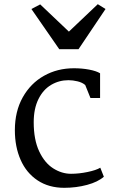

<svg xmlns="http://www.w3.org/2000/svg" viewBox="-20 -887 550 917"><path d="M51 0ZM458 -537V-419H412L387 -481Q373 -493 350.5 -498.5Q328 -504 307 -504Q262 -504 224 -481.5Q186 -459 163.5 -413.5Q141 -368 141 -303Q141 -220 167 -164.5Q193 -109 234 -83Q275 -57 319 -57Q357 -57 398 -65.5Q439 -74 459 -86L476 -43Q448 -18 396 -4Q344 10 287 10Q213 10 159.5 -25.5Q106 -61 78.5 -123.5Q51 -186 51 -265Q51 -355 88.5 -422Q126 -489 190 -525Q254 -561 333 -561Q372 -561 406 -554.5Q440 -548 458 -537ZM172 -866 309 -736 447 -867 484 -844 355 -652H263L130 -844Z"/></svg>

Font: Martel DemiBold
Style: Regular
Weight: 600
Designer: Dan Reynolds
Foundry: Dan Reynolds
Version: Version 1.001; ttfautohint (v1.1) -l 5 -r 5 -G 72 -x 0 -D la